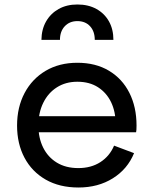

<svg xmlns="http://www.w3.org/2000/svg" viewBox="-20 -825 679 855"><path d="M329.5 10Q245 10 183.5 -25.2Q122 -60.5 89 -122.8Q56 -185 56 -266Q56 -347.5 89.5 -410.8Q123 -474 183.5 -509.8Q244 -545.5 324.5 -545.5Q406 -545.5 465.2 -510Q524.5 -474.5 556.2 -411.5Q588 -348.5 588 -266Q588 -254 587.5 -247.2Q587 -240.5 586 -236H493Q494 -243.5 494.5 -252.2Q495 -261 495 -273Q495 -327.5 474.8 -369.8Q454.5 -412 416.5 -436.5Q378.5 -461 324.5 -461Q272.5 -461 233.5 -436.2Q194.5 -411.5 172.8 -367.5Q151 -323.5 151 -266Q151 -210.5 172.2 -167.8Q193.5 -125 233.2 -100.8Q273 -76.5 328.5 -76.5Q386 -76.5 427.2 -103.2Q468.5 -130 488 -176.5L577 -143Q548 -72 482.5 -31Q417 10 329.5 10ZM115.5 -236V-307.5H558L586 -236ZM485 -647.5Q485 -694.5 465.2 -729.8Q445.5 -765 409.5 -785Q373.5 -805 324.5 -805Q277 -805 241.2 -785Q205.5 -765 185.2 -729.5Q165 -694 164.5 -647.5H247Q247 -685.5 268.5 -708.2Q290 -731 324.5 -731Q360 -731 381 -708.2Q402 -685.5 402 -647.5Z"/></svg>

Font: Hepta Slab ExtraLight Medium
Style: Regular
Weight: 500
Version: Version 1.100